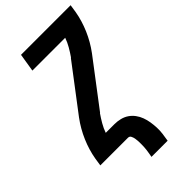

<svg xmlns="http://www.w3.org/2000/svg" viewBox="-272 -811 1051 1051"><g transform="rotate(-45 253.5 -285.0)"><path d="M233 165Q235 154 237 142.5Q239 131 240.5 119.5Q242 108 242.5 97Q243 86 243 74.5Q243 63 242.5 52Q242 41 240 30.5Q238 20 233 10Q228 0 216 0H2L9 -46Q19 -104 43.5 -161Q68 -218 105 -268L304 -530L306 -531Q322 -554 336.5 -579Q351 -604 360 -630H106L123 -735H507L500 -689Q490 -631 465.5 -574Q441 -517 404 -467L205 -205L203 -204Q187 -181 172.5 -156Q158 -131 149 -105H216Q239 -105 261 -99.5Q283 -94 300.5 -82Q318 -70 331 -52.5Q344 -35 351.5 -14.5Q359 6 362.5 28Q366 50 367 72.5Q368 95 365 118.5Q362 142 358 165Z"/></g></svg>

Font: Iosevka Curly Extrabold
Style: Italic
Weight: 800
Italic angle: -9°
Monospace: yes
Designer: Belleve Invis
Foundry: Belleve Invis
Version: Version 22.1.2; ttfautohint (v1.8.4)